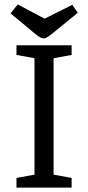

<svg xmlns="http://www.w3.org/2000/svg" viewBox="-20 -854 402 874"><path d="M55 0V-44L137 -59V-589L55 -604V-648H306V-604L224 -589V-59L306 -44V0ZM179 -679Q168 -679 150 -692.5Q132 -706 102 -732L28 -793L61 -834L183 -769L309 -832L334 -796L256 -732Q221 -703 204.5 -691Q188 -679 179 -679Z"/></svg>

Font: Faustina
Style: Regular
Weight: 400
Designer: Alfonso Garcia
Foundry: http://www.omnibus-type.com
Version: Version 1.200